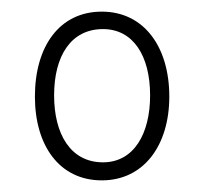

<svg xmlns="http://www.w3.org/2000/svg" viewBox="-20 -747 350 330"><path d="M155 -437C227 -437 271 -497 271 -581C271 -667 227 -727 155 -727C82 -727 40 -667 40 -581C40 -497 82 -437 155 -437ZM157 -468C101 -468 73 -517 73 -583C73 -651 102 -697 157 -697C209 -697 238 -651 238 -583C238 -517 210 -468 157 -468Z"/></svg>

Font: Noto Serif Devanagari ExtraCondensed Light
Style: Regular
Weight: 300
Width: 2
Designer: Universal Thirst, Indian Type Foundry and the Monotype Design Team
Foundry: Monotype Imaging Inc.
Version: Version 2.004